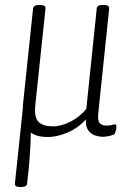

<svg xmlns="http://www.w3.org/2000/svg" viewBox="-20 -544 493 772"><path d="M172 7Q129 7 104 -11Q103 75 89 194Q88 208 65 208H60Q38 208 40 193L72 -110Q72 -115 72 -120L113 -510Q115 -524 137 -524H142Q164 -524 163 -510L122 -122Q117 -71 135.5 -53.5Q154 -36 192 -36Q227 -36 264.5 -55.5Q302 -75 327 -106L369 -510Q370 -524 392 -524H398Q420 -524 419 -510L375 -87Q372 -59 381 -49Q390 -39 409 -39Q423 -39 430 -41.5Q437 -44 443 -44Q448 -44 448 -35Q448 -27 445.5 -18Q443 -9 441 -6Q436 -1 421 2.5Q406 6 392 6Q380 6 363.5 1Q347 -4 335.5 -19Q324 -34 325 -64Q294 -29 251.5 -11Q209 7 172 7Z"/></svg>

Font: Asap Condensed Condensed ExtraLight
Style: Italic
Weight: 200
Width: 3
Italic angle: -6°
Designer: Pablo Cosgaya
Foundry: Omnibus-Type
Version: Version 3.001; ttfautohint (v1.8.4.7-5d5b)